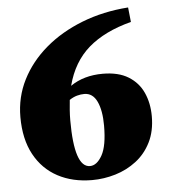

<svg xmlns="http://www.w3.org/2000/svg" viewBox="-49 -685 658 746"><g transform="rotate(-5 280.0 -312.0)"><path d="M277 -39Q304 -39 324.5 -75.5Q345 -112 345 -191Q345 -250 328.5 -285Q312 -320 279 -320Q265 -320 250.5 -316Q236 -312 221 -302Q219 -283 217.5 -263Q216 -243 216 -222Q216 -39 277 -39ZM533 -211Q533 -153 511.5 -110Q490 -67 453.5 -39Q417 -11 372 2.5Q327 16 281 16Q205 16 147 -15Q89 -46 56.5 -106Q24 -166 24 -252Q24 -330 58 -397Q92 -464 153 -516Q214 -568 297 -600.5Q380 -633 478 -640L484 -583Q380 -556 317.5 -502Q255 -448 231 -356Q283 -392 357 -392Q418 -392 457 -368Q496 -344 514.5 -303Q533 -262 533 -211Z"/></g></svg>

Font: Source Serif Pro Black
Style: Regular
Weight: 900
Designer: Frank Grießhammer
Foundry: Adobe Systems Incorporated
Version: Version 3.001;hotconv 1.0.111;makeotfexe 2.5.65597